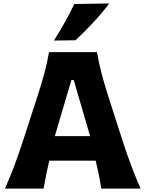

<svg xmlns="http://www.w3.org/2000/svg" viewBox="-20 -1107 859 1127"><path d="M9.1 0H235.8Q242.7 -39.2 251.1 -80.9Q259.4 -122.6 269 -163.9H541.7Q551.4 -123.5 560 -81.9Q568.5 -40.2 574.2 0H804.9Q776.9 -64.1 750.7 -134Q724.4 -203.9 702.8 -270.3L614.4 -545.6Q591 -618.8 575.6 -678.3Q560.2 -737.8 549.3 -800.8H267.6Q257.2 -740.4 241.3 -680.4Q225.4 -620.4 201.2 -545.7L112 -271Q91.1 -206.7 64.5 -135.5Q37.9 -64.3 9.1 0ZM508.8 -307.9H301.8L399.1 -637.2H412.8ZM296.4 -869 423.2 -870.6Q478.5 -922.4 529.1 -976.7Q579.6 -1031.1 621.4 -1086.9L416 -1083.3Q390.5 -1029.8 360.6 -976.2Q330.7 -922.7 296.4 -869Z"/></svg>

Font: Pinar FD VF
Style: Regular
Weight: 300
Designer: Amin Abedi
Version: Version 2.000